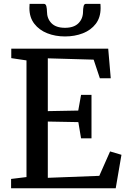

<svg xmlns="http://www.w3.org/2000/svg" viewBox="-20 -1002 676 1022"><path d="M121 -59.5V-680.5L40 -692.5V-743H556L569.5 -585.5H511.5L478.5 -684.5L234.5 -691.5V-410.5L396.5 -413.5L411.5 -497H467V-265.5H411.5L397 -352L234.5 -355V-55.5L508.5 -66L566 -196L626.5 -178L596 0H39V-49.5ZM213.5 -981.5Q224 -981.5 227 -968Q230 -954.5 230 -941Q230 -903 254 -878.5Q278 -854 326 -854Q373.5 -854 397.8 -878.5Q422 -903 422 -941Q422 -954.5 424.8 -968Q427.5 -981.5 437.5 -981.5H514.5Q515 -976.5 515.2 -970.8Q515.5 -965 515.5 -959Q515.5 -909 489.8 -875.2Q464 -841.5 421 -824.8Q378 -808 326 -808Q274.5 -808 231.5 -825Q188.5 -842 162.5 -875.8Q136.5 -909.5 136.5 -959Q136.5 -965 137 -970.8Q137.5 -976.5 137.5 -981.5Z"/></svg>

Font: Merriweather 24pt Medium
Style: Regular
Weight: 500
Designer: Eben Sorkin
Foundry: Eben Sorkin
Version: Version 2.100